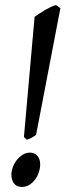

<svg xmlns="http://www.w3.org/2000/svg" viewBox="-20 -721 258 756"><path d="M138.2 -74.2Q138.2 -59.1 133.1 -43.2Q127.9 -27.3 118.4 -14.4Q108.9 -1.5 95.7 6.8Q82.5 15.1 65.9 15.1Q46.4 15.1 35.6 2Q24.9 -11.2 24.9 -33.2Q24.9 -47.4 30.5 -62.7Q36.1 -78.1 46.1 -90.8Q56.2 -103.5 69.3 -111.8Q82.5 -120.1 98.1 -120.1Q116.2 -120.1 127.2 -107.4Q138.2 -94.7 138.2 -74.2ZM122.1 -189.9Q112.3 -183.1 105.2 -179Q98.1 -174.8 85.9 -170.9L74.2 -181.2L116.2 -654.8Q123 -659.7 133.3 -666.5Q143.6 -673.3 155 -680.2Q166.5 -687 178.2 -692.6Q189.9 -698.2 200.2 -701.2L217.8 -689Z"/></svg>

Font: Gentium Plus Am
Style: Italic
Weight: 400
Italic angle: -8°
Designer: J. Victor Gaultney, Annie Olsen, Iska Routamaa, Becca Hirsbrunner
Foundry: SIL International
Version: Version 5.000